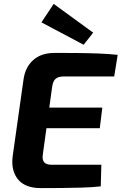

<svg xmlns="http://www.w3.org/2000/svg" viewBox="-20 -965 625 987"><path d="M262 -693Q318 -693 374.5 -692.5Q431 -692 485 -690Q539 -688 585 -683L567 -572H309Q280 -572 266 -560Q252 -548 248 -518L200 -170Q196 -144 207 -131Q218 -118 246 -118H501L498 -7Q452 -2 399.5 -0.5Q347 1 293.5 1.5Q240 2 190 2Q109 2 72.5 -43Q36 -88 45 -161L101 -557Q110 -620 151 -656.5Q192 -693 262 -693ZM99 -412H506L493 -306H83ZM256 -945 459 -797 410 -735 193 -850Z"/></svg>

Font: Exo 2
Style: Bold Italic
Weight: 700
Italic angle: -8°
Designer: Natanael Gama
Foundry: Natanael Gama
Version: Version 2.010